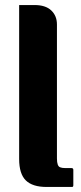

<svg xmlns="http://www.w3.org/2000/svg" viewBox="-20 -742 322 762"><path d="M271 -7Q271 0 266 0H165Q109 0 82.5 -26Q56 -52 56 -111V-722H117Q161 -722 183.5 -700.5Q206 -679 206 -645V-113Q206 -82 219 -78Q226 -75 238 -75H263Q271 -75 271 -68Z"/></svg>

Font: Keania One
Style: Regular
Weight: 400
Designer: Julia Petretta
Foundry: Julia Petretta
Version: Version 1.003